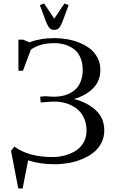

<svg xmlns="http://www.w3.org/2000/svg" viewBox="-20 -928 669 1094"><path d="M43 -68.8 62 -92.8Q143.1 -33.2 278.8 -33.2Q314.9 -33.2 348.4 -42Q381.8 -50.8 410.4 -68.4Q439 -85.9 456.1 -115.7Q473.1 -145.5 473.1 -184.1Q473.1 -225.6 457.3 -258.3Q441.4 -291 415 -310.3Q388.7 -329.6 357.2 -339.4Q325.7 -349.1 291 -349.1Q265.6 -349.1 211.9 -344.2L209 -372.1V-377L236.8 -379.9Q268.1 -377 289.1 -377Q321.8 -377 349.6 -385.3Q377.4 -393.6 400.9 -410.9Q424.3 -428.2 437.7 -458.7Q451.2 -489.3 451.2 -529.8Q451.2 -570.3 437.7 -600.8Q424.3 -631.3 400.9 -648.4Q377.4 -665.5 349.6 -673.8Q321.8 -682.1 289.1 -682.1Q206.1 -682.1 155.8 -645L110.8 -524.9H85V-702.1H111.8L147 -687Q212.4 -710.9 289.1 -710.9Q327.1 -710.9 364 -704.3Q400.9 -697.8 435.1 -683.6Q469.2 -669.4 495.1 -648.7Q521 -627.9 536.4 -597.2Q551.8 -566.4 551.8 -529.8Q551.8 -466.8 510.5 -425Q469.2 -383.3 401.9 -363.8Q478.5 -344.2 526.4 -299.3Q574.2 -254.4 574.2 -185.1Q574.2 -146 557.4 -113.3Q540.5 -80.6 512.5 -58.6Q484.4 -36.6 447.3 -21.2Q410.2 -5.9 370.1 1Q330.1 7.8 289.1 7.8Q208.5 7.8 140.1 -14.2L108.9 146H84ZM207 -898.9 231 -908.2 289.1 -821.8 347.2 -908.2 371.1 -898.9 336.9 -807.1Q326.7 -779.8 316.4 -768.8Q306.2 -757.8 289.1 -757.8Q272 -757.8 261.7 -768.8Q251.5 -779.8 241.2 -807.1Z"/></svg>

Font: Dihjauti S
Style: Bold
Weight: 700
Designer: T. Christopher White
Version: Version 3.0.0